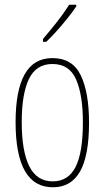

<svg xmlns="http://www.w3.org/2000/svg" viewBox="-20 -783 443 813"><path d="M357 -264Q357 -124 319 -57Q281 10 204 10Q46 10 46 -266Q46 -400 84.5 -468.5Q123 -537 202 -537Q287 -537 322 -464Q357 -391 357 -264ZM72 -266Q72 -143 104 -79Q136 -15 203 -15Q269 -15 300 -76Q331 -137 331 -265Q331 -380 302.5 -446Q274 -512 202 -512Q133 -512 102.5 -448.5Q72 -385 72 -266ZM303 -756Q287 -732 264.5 -704Q242 -676 219 -650.5Q196 -625 176 -606H162V-618Q196 -658 222 -691Q248 -724 273 -763H303Z"/></svg>

Font: Noto Sans Hebrew ExtraCondensed Thin
Style: Regular
Weight: 100
Width: 2
Designer: Monotype Design Team
Foundry: Monotype Imaging Inc.
Version: Version 2.004; ttfautohint (v1.8.4.7-5d5b)